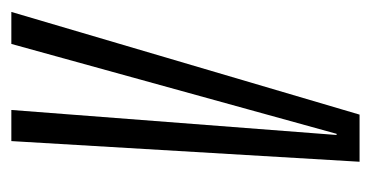

<svg xmlns="http://www.w3.org/2000/svg" viewBox="-174 -464 638 330"><g transform="rotate(-90 145.0 -299.0)"><path d="M32 0H113L289.5 -598.5H234.5L80 -39.5H78L121 -598.5H67.5Z"/></g></svg>

Font: Anybody ExtraCondensed Light
Style: Italic
Weight: 300
Width: 2
Italic angle: -10°
Version: Version 1.113;gftools[0.9.25]